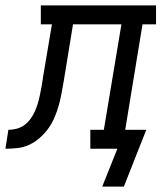

<svg xmlns="http://www.w3.org/2000/svg" viewBox="-76 -550 597 710"><path d="M382 140H302L358 0H258V-70H308L373 -460H194L160 -252Q156 -230 152 -207.5Q148 -185 142 -163Q136 -141 127 -119Q118 -97 104.5 -77.5Q91 -58 72.5 -41.5Q54 -25 33 -15Q12 -5 -11 -2.5Q-34 0 -56 0L-45 -70Q-30 -70 -14.5 -74Q1 -78 14 -87.5Q27 -97 36.5 -110Q46 -123 52.5 -137.5Q59 -152 63.5 -166.5Q68 -181 71 -196Q74 -211 77 -226Q80 -241 82 -256Q82 -258 82.5 -260Q83 -262 83 -264L116 -460H75V-530H501V-460H451L387 -70H465Z"/></svg>

Font: Iosevka Slab Oblique
Style: Regular
Weight: 400
Italic angle: -9°
Monospace: yes
Designer: Belleve Invis
Foundry: Belleve Invis
Version: Version 11.1.1; ttfautohint (v1.8.3)